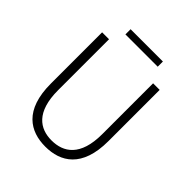

<svg xmlns="http://www.w3.org/2000/svg" viewBox="-236 -1015 1177 1177"><g transform="rotate(45 352.5 -426.5)"><path d="M352 13C483 13 602 -55 602 -285V-729H545V-288C545 -98 455 -41 352 -41C251 -41 163 -98 163 -288V-729H103V-285C103 -55 221 13 352 13ZM213 -821H493V-866H213Z"/></g></svg>

Font: Genne Gothic Light
Style: Regular
Weight: 300
Designer: Ryoko NISHIZUKA (kana & ideographs); Paul D. Hunt (Latin, Greek & Cyrillic); Wenlong ZHANG (bopomofo); Sandoll Communica
Foundry: Adobe Systems Incorporated
Version: Version 1.004;PS 1.004;hotconv 16.6.51;makeotf.lib2.5.65220